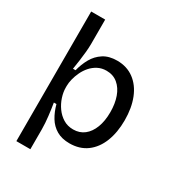

<svg xmlns="http://www.w3.org/2000/svg" viewBox="-200 -819 1002 1093"><g transform="rotate(30 301.0 -272.0)"><path d="M76 154V-258V-698H168V-538Q168 -513 165 -483.5Q162 -454 158 -423.5Q154 -393 149 -364H166Q177 -408 198 -445.5Q219 -483 255 -506.5Q291 -530 345 -530Q409 -530 455.5 -495.5Q502 -461 526.5 -399.5Q551 -338 551 -257Q551 -177 527 -116Q503 -55 456.5 -20.5Q410 14 343 14Q293 14 258 -6.5Q223 -27 201.5 -62.5Q180 -98 168 -143H151Q154 -125 157 -104Q160 -83 162.5 -61Q165 -39 166.5 -18Q168 3 168 23V154ZM322 -65Q364 -65 394 -88.5Q424 -112 440.5 -155Q457 -198 457 -256Q457 -312 441.5 -355.5Q426 -399 395.5 -424.5Q365 -450 321 -450Q290 -450 265 -437Q240 -424 221.5 -403Q203 -382 191 -356.5Q179 -331 173 -306.5Q167 -282 167 -262V-250Q167 -221 177.5 -188.5Q188 -156 208 -128Q228 -100 256.5 -82.5Q285 -65 322 -65Z"/></g></svg>

Font: Bricolage Grotesque 48pt Condensed ExtraBold
Style: Regular
Weight: 400
Version: Version 1.000;gftools[0.9.30]